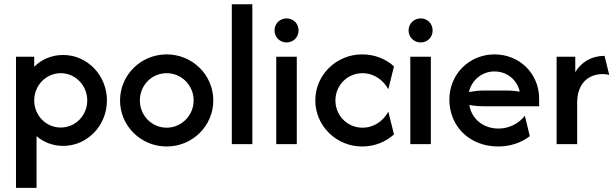

<svg xmlns="http://www.w3.org/2000/svg" viewBox="-20 -687 2932 915"><path d="M56.2 208.3H154.2V-38.2C188.2 -9 231.9 8.3 281.2 8.3C396.5 8.3 489.6 -88.9 489.6 -208.3C489.6 -327.8 396.5 -425 281.2 -425C226.4 -425 177.8 -404.2 143.1 -368.8V-416.7H56.2ZM269.4 -79.2C199.3 -79.2 143.1 -136.8 143.1 -208.3C143.1 -279.9 199.3 -338.2 269.4 -338.2C339.6 -338.2 395.8 -279.9 395.8 -208.3C395.8 -136.8 339.6 -79.2 269.4 -79.2Z M774.3 11.1C897.2 11.1 996.5 -86.8 996.5 -208.3C996.5 -329.9 897.2 -427.8 774.3 -427.8C651.4 -427.8 552.1 -329.9 552.1 -208.3C552.1 -86.8 651.4 11.1 774.3 11.1ZM774.3 -78.5C702.8 -78.5 646.5 -136.8 646.5 -208.3C646.5 -280.6 702.8 -338.2 774.3 -338.2C845.1 -338.2 902.8 -280.6 902.8 -208.3C902.8 -136.8 845.1 -78.5 774.3 -78.5Z M1084.7 0H1182.6V-666.7H1084.7Z M1345.8 -484.7C1378.5 -484.7 1402.8 -509.7 1402.8 -541.7C1402.8 -574.3 1378.5 -599.3 1345.8 -599.3C1313.9 -599.3 1288.2 -574.3 1288.2 -541.7C1288.2 -509.7 1313.9 -484.7 1345.8 -484.7ZM1296.5 0H1394.4V-416.7H1296.5Z M1705.6 11.1C1764.6 11.1 1818.1 -10.4 1857.6 -46.5L1830.6 -154.9C1807.6 -111.8 1763.2 -78.5 1707.6 -78.5C1634.7 -78.5 1578.5 -136.8 1578.5 -208.3C1578.5 -279.9 1634.7 -338.2 1707.6 -338.2C1763.2 -338.2 1807.6 -304.2 1830.6 -261.8L1857.6 -370.8C1818.1 -406.9 1764.6 -427.8 1705.6 -427.8C1582.6 -427.8 1482.6 -329.9 1482.6 -208.3C1482.6 -87.5 1582.6 11.1 1705.6 11.1Z M1984.7 -484.7C2017.4 -484.7 2041.7 -509.7 2041.7 -541.7C2041.7 -574.3 2017.4 -599.3 1984.7 -599.3C1952.8 -599.3 1927.1 -574.3 1927.1 -541.7C1927.1 -509.7 1952.8 -484.7 1984.7 -484.7ZM1935.4 0H2033.3V-416.7H1935.4Z M2354.2 11.1C2410.4 11.1 2463.9 -6.2 2504.9 -38.2L2481.2 -135.4C2454.2 -100 2408.3 -74.3 2355.6 -74.3C2281.9 -74.3 2227.1 -121.5 2216.7 -186.8C2239.6 -182.6 2262.5 -180.6 2286.1 -180.6H2549.3V-216.7C2549.3 -336.8 2455.6 -427.8 2336.8 -427.8C2217.4 -427.8 2121.5 -334.7 2121.5 -212.5C2121.5 -84.7 2218.1 11.1 2354.2 11.1ZM2214.6 -248.6C2228.5 -305.6 2276.4 -346.5 2336.1 -346.5C2395.8 -346.5 2443.8 -307.6 2456.9 -250.7C2436.8 -253.5 2415.3 -255.6 2392.4 -255.6H2286.1C2261.8 -255.6 2238.2 -252.8 2214.6 -248.6Z M2632.6 0H2730.6V-197.9C2730.6 -285.4 2779.9 -334 2853.5 -334C2863.2 -334 2874.3 -332.6 2883.3 -329.9L2861.1 -420.8C2797.9 -420.8 2750.7 -391 2721.5 -343.1V-416.7H2632.6Z"/></svg>

Font: Afacad Medium
Style: Regular
Weight: 500
Designer: Kristian Moeller
Foundry: Dicotype
Version: Version 1.000